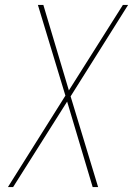

<svg xmlns="http://www.w3.org/2000/svg" viewBox="-20 -755 540 775"><path d="M12 0 244 -369 133 -735H155L258 -390L476 -735H497L265 -366L376 0H354L251 -345L33 0Z"/></svg>

Font: Iosevka SS04 Thin
Style: Italic
Weight: 100
Italic angle: -9°
Monospace: yes
Designer: Belleve Invis
Foundry: Belleve Invis
Version: Version 19.0.0; ttfautohint (v1.8.4)